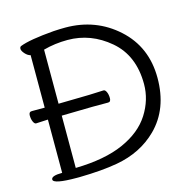

<svg xmlns="http://www.w3.org/2000/svg" viewBox="-105 -818 939 933"><g transform="rotate(-15 364.0 -352.0)"><path d="M169 8Q51 8 51 -15Q51 -34 106 -34V-302L47 -299H46Q38 -299 32 -312.5Q26 -326 26 -344Q26 -362 41 -362H106V-626Q92 -629 79 -643.5Q66 -658 66 -668Q66 -678 73 -681Q121 -700 244 -710Q277 -712 303 -712Q456 -712 564.5 -614Q673 -516 673 -360Q673 -204 578 -110Q497 -30 374 -8Q297 6 183 8ZM176 -40Q323 -43 417.5 -85Q512 -127 557 -198Q602 -269 602 -348Q602 -492 508.5 -571.5Q415 -651 298 -651Q234 -651 176 -635V-363L331 -366Q346 -366 403 -369H404Q412 -369 418 -356Q424 -343 424 -324.5Q424 -306 410 -306H332L176 -303Z"/></g></svg>

Font: LXGW WenKai TC
Style: Regular
Weight: 400
Designer: LXGW / Fontworks Inc.
Foundry: LXGW / Fontworks Inc.
Version: Version 1.330